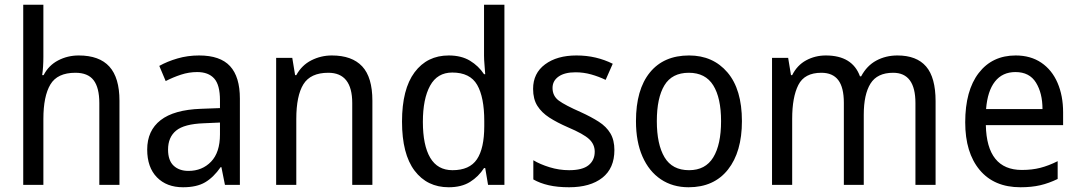

<svg xmlns="http://www.w3.org/2000/svg" viewBox="-20 -780 4551 810"><path d="M163 -540Q163 -498 158 -463H164Q185 -504 225 -525Q265 -546 312 -546Q399 -546 441.5 -499Q484 -452 484 -355V0H399V-345Q399 -410 375 -441.5Q351 -473 298 -473Q222 -473 192.5 -423.5Q163 -374 163 -278V0H78V-760H163Z M820 -546Q909 -546 950.5 -501Q992 -456 992 -364V0H929L914 -75H911Q881 -32 845.5 -11Q810 10 752 10Q683 10 642 -32Q601 -74 601 -149Q601 -229 657.5 -273Q714 -317 828 -321L908 -324V-357Q908 -422 883.5 -449Q859 -476 812 -476Q777 -476 743.5 -465Q710 -454 679 -438L652 -502Q686 -521 729 -533.5Q772 -546 820 -546ZM840 -260Q757 -257 723 -229Q689 -201 689 -149Q689 -103 712.5 -81Q736 -59 775 -59Q833 -59 870.5 -98Q908 -137 908 -213V-263Z M1380 -546Q1465 -546 1508 -500Q1551 -454 1551 -355V0H1466V-345Q1466 -473 1365 -473Q1290 -473 1260 -424.5Q1230 -376 1230 -278V0H1145V-536H1213L1225 -463H1230Q1253 -505 1293.5 -525.5Q1334 -546 1380 -546Z M1873 10Q1782 10 1729 -60Q1676 -130 1676 -267Q1676 -404 1729 -475Q1782 -546 1873 -546Q1926 -546 1962.5 -524Q1999 -502 2022 -467H2027Q2026 -484 2024 -506.5Q2022 -529 2022 -545V-760H2108V0H2039L2027 -71H2022Q1999 -35 1963 -12.5Q1927 10 1873 10ZM1889 -62Q1961 -62 1992 -108Q2023 -154 2023 -248V-269Q2023 -370 1993 -422Q1963 -474 1888 -474Q1825 -474 1794.5 -418.5Q1764 -363 1764 -266Q1764 -167 1795 -114.5Q1826 -62 1889 -62Z M2572 -147Q2572 -70 2521 -30Q2470 10 2381 10Q2332 10 2295 1.5Q2258 -7 2230 -23V-104Q2258 -87 2298.5 -74.5Q2339 -62 2381 -62Q2437 -62 2463 -83Q2489 -104 2489 -140Q2489 -171 2465.5 -193Q2442 -215 2376 -243Q2330 -263 2297.5 -284Q2265 -305 2247 -333.5Q2229 -362 2229 -405Q2229 -471 2279.5 -508.5Q2330 -546 2412 -546Q2455 -546 2493 -537Q2531 -528 2565 -511L2535 -443Q2506 -457 2474 -466Q2442 -475 2408 -475Q2362 -475 2336.5 -457Q2311 -439 2311 -409Q2311 -375 2337.5 -355.5Q2364 -336 2430 -307Q2474 -287 2506 -266.5Q2538 -246 2555 -217.5Q2572 -189 2572 -147Z M3110 -269Q3110 -139 3051 -64.5Q2992 10 2885 10Q2818 10 2768 -23.5Q2718 -57 2690.5 -119.5Q2663 -182 2663 -269Q2663 -402 2721.5 -474Q2780 -546 2887 -546Q2988 -546 3049 -474.5Q3110 -403 3110 -269ZM2751 -269Q2751 -171 2783.5 -116.5Q2816 -62 2887 -62Q2956 -62 2989 -116Q3022 -170 3022 -269Q3022 -367 2989 -420Q2956 -473 2886 -473Q2815 -473 2783 -420Q2751 -367 2751 -269Z M3766 -546Q3847 -546 3887 -499.5Q3927 -453 3927 -353V0H3842V-345Q3842 -473 3748 -473Q3681 -473 3652.5 -427.5Q3624 -382 3624 -296V0H3540V-346Q3540 -411 3516.5 -442Q3493 -473 3445 -473Q3374 -473 3348 -421.5Q3322 -370 3322 -279V0H3237V-536H3305L3317 -463H3322Q3343 -505 3381 -525.5Q3419 -546 3464 -546Q3576 -546 3608 -458H3613Q3637 -503 3677 -524.5Q3717 -546 3766 -546Z M4265 -546Q4328 -546 4373 -515.5Q4418 -485 4441.5 -430.5Q4465 -376 4465 -306V-252H4139Q4143 -63 4291 -63Q4334 -63 4369 -72Q4404 -81 4442 -100V-25Q4405 -7 4368.5 1.5Q4332 10 4285 10Q4174 10 4113 -63Q4052 -136 4052 -264Q4052 -398 4109 -472Q4166 -546 4265 -546ZM4264 -476Q4209 -476 4177.5 -436Q4146 -396 4140 -320H4378Q4378 -387 4350.5 -431.5Q4323 -476 4264 -476Z"/></svg>

Font: Noto Sans Gurmukhi SemiCondensed
Style: Regular
Weight: 400
Width: 4
Designer: Jelle Bosma - Monotype Design Team
Foundry: Monotype Imaging Inc.
Version: Version 2.004; ttfautohint (v1.8.4.7-5d5b)